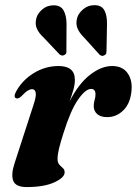

<svg xmlns="http://www.w3.org/2000/svg" viewBox="-20 -728 541 759"><path d="M43.5 -339.5Q32 -345 44 -367Q69 -412 114.2 -439.5Q159.5 -467 211.5 -467Q276 -467 276 -412.5Q276 -393.5 269.8 -372Q263.5 -350.5 255 -327Q291 -397.5 335.8 -432.2Q380.5 -467 423.5 -467Q463.5 -467 483.5 -440Q503.5 -413 500 -371.5Q496 -320.5 468.5 -292.8Q441 -265 404 -265Q377.5 -265 364 -277.2Q350.5 -289.5 350.5 -308.5Q350.5 -321 354 -332.5Q357.5 -344 357.5 -355Q357.5 -376.5 340 -376.5Q318 -376.5 288.5 -334.2Q259 -292 230.5 -200.5Q219 -164.5 213.2 -140.5Q207.5 -116.5 207.5 -100Q207.5 -85 214.5 -77.2Q221.5 -69.5 228.5 -63.5Q235.5 -57.5 235.5 -46.5Q235.5 -26 194.8 -7.2Q154 11.5 85.5 11.5Q41.5 11.5 32.2 -13.8Q23 -39 38 -84L112 -312Q124 -347.5 121.2 -361.5Q118.5 -375.5 107 -375.5Q99 -375.5 89.2 -369.5Q79.5 -363.5 64 -347Q51.5 -336 43.5 -339.5ZM403 -633 401 -527.5Q401 -522 400 -517.5Q399 -513 393.5 -510Q383.5 -503.5 374 -511.5L311.5 -580.5Q294 -597.5 286.2 -616.2Q278.5 -635 285.5 -659Q291.5 -677.5 310.8 -693Q330 -708.5 356.5 -707.5Q382.5 -706.5 393 -686.5Q403.5 -666.5 403 -633ZM243 -634.5 242.5 -529Q243 -524 242.2 -519.5Q241.5 -515 236 -511.5Q226.5 -505 216 -512.5L152 -580Q134 -596.5 125.8 -614.8Q117.5 -633 124 -657Q129 -675.5 148 -691.5Q167 -707.5 194 -707Q220 -706.5 231.2 -687Q242.5 -667.5 243 -634.5Z"/></svg>

Font: Fraunces 72pt
Style: Bold Italic
Weight: 700
Italic angle: -16°
Version: Version 1.000;[b76b70a41]